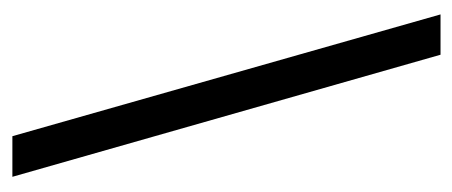

<svg xmlns="http://www.w3.org/2000/svg" viewBox="-238 -518 756 321"><g transform="rotate(-90 140.5 -358.0)"><path d="M209 0 4.9 -715.8H72.8L276.4 0Z"/></g></svg>

Font: Arian AMU
Style: Regular
Weight: 400
Designer: Ruben Hakobyan (Tarumian)
Foundry: Ruben Hakobyan (Tarumian)
Version: Version 4.003